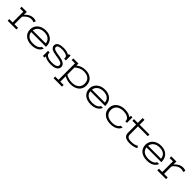

<svg xmlns="http://www.w3.org/2000/svg" viewBox="486 -2474 4513 4513"><g transform="rotate(45 2742.5 -217.0)"><path d="M23 -410H133V-55H23V0H314V-55H194V-305C233 -354 298 -422 397 -422C436 -422 461 -410 477 -402L499 -458C491 -461 456 -478 409 -478C316 -478 247 -430 194 -367V-465H23Z M602 -256C613 -344 686 -421 821 -421C965 -421 1025 -344 1031 -256ZM820 12C954 12 1050 -36 1088 -135H1027C1005 -88 948 -42 820 -42C688 -42 611 -104 602 -203H1094V-214C1094 -375 992 -475 821 -475C657 -475 539 -375 539 -230C539 -81 649 12 820 12Z M1249 0V-43C1296 -10 1368 13 1465 13C1553 13 1685 -12 1685 -119C1685 -324 1261 -232 1261 -359C1261 -412 1314 -429 1417 -429C1485 -429 1594 -407 1594 -344V-308H1649V-465H1594V-435C1551 -462 1486 -481 1412 -481C1309 -481 1201 -458 1201 -359C1201 -167 1625 -270 1625 -122C1625 -60 1550 -39 1446 -39C1358 -39 1249 -70 1249 -141V-171H1194V0Z M1740 -410H1850V137H1740V192H2021V137H1911V-42C1965 -12 2034 13 2121 13C2272 13 2410 -62 2410 -232C2410 -403 2280 -478 2144 -478C2043 -478 1972 -448 1911 -397V-465H1740ZM1911 -335C1959 -378 2033 -426 2130 -426C2274 -426 2350 -358 2350 -232C2350 -107 2254 -39 2120 -39C2029 -39 1959 -64 1911 -96Z M2569 -256C2580 -344 2653 -421 2788 -421C2932 -421 2992 -344 2998 -256ZM2787 12C2921 12 3017 -36 3055 -135H2994C2972 -88 2915 -42 2787 -42C2655 -42 2578 -104 2569 -203H3061V-214C3061 -375 2959 -475 2788 -475C2624 -475 2506 -375 2506 -230C2506 -81 2616 12 2787 12Z M3703 -285V-468H3650V-418C3613 -449 3543 -478 3448 -478C3286 -478 3155 -391 3155 -232C3155 -74 3279 12 3446 12C3582 12 3675 -39 3711 -135H3648C3629 -91 3572 -41 3449 -41C3304 -41 3219 -114 3219 -233C3219 -351 3306 -424 3452 -424C3538 -424 3650 -388 3650 -308V-285Z M3758 -410H3884V-137C3884 -27 3965 12 4090 12C4174 12 4249 -10 4297 -37L4267 -86C4227 -63 4174 -41 4089 -41C4004 -41 3945 -62 3945 -139V-410H4272V-465H3945V-626H3884V-465H3758Z M4436 -256C4447 -344 4520 -421 4655 -421C4799 -421 4859 -344 4865 -256ZM4654 12C4788 12 4884 -36 4922 -135H4861C4839 -88 4782 -42 4654 -42C4522 -42 4445 -104 4436 -203H4928V-214C4928 -375 4826 -475 4655 -475C4491 -475 4373 -375 4373 -230C4373 -81 4483 12 4654 12Z M4997 -410H5107V-55H4997V0H5288V-55H5168V-305C5207 -354 5272 -422 5371 -422C5410 -422 5435 -410 5451 -402L5473 -458C5465 -461 5430 -478 5383 -478C5290 -478 5221 -430 5168 -367V-465H4997Z"/></g></svg>

Font: Stint Ultra Expanded
Style: Regular
Weight: 400
Width: 7
Designer: Astigmatic (AOETI)
Foundry: Astigmatic (AOETI)
Version: Version 1.000